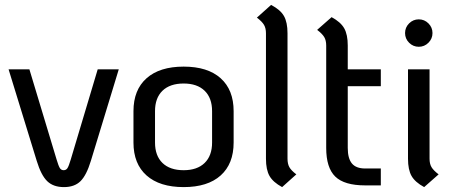

<svg xmlns="http://www.w3.org/2000/svg" viewBox="-20 -753 1861 784"><path d="M130 -96 15 -470H100L211 -102Q219 -75 224.5 -66.5Q230 -58 240 -58Q250 -58 255.5 -66.5Q261 -75 269 -102L379 -470H465L351 -96Q333 -37 308.5 -13Q284 11 241 11Q198 11 173 -13Q148 -37 130 -96Z M525 -171V-299Q525 -386 578.5 -433.5Q632 -481 730 -481Q828 -481 881 -433.5Q934 -386 934 -299V-171Q934 -84 881 -36.5Q828 11 730 11Q632 11 578.5 -36.5Q525 -84 525 -171ZM846 -171V-299Q846 -353 815.5 -382.5Q785 -412 730 -412Q674 -412 643.5 -382.5Q613 -353 613 -299V-171Q613 -117 643.5 -87.5Q674 -58 730 -58Q785 -58 815.5 -87.5Q846 -117 846 -171Z M1066 -105V-617Q1066 -638 1058 -651.5Q1050 -665 1029 -681L1087 -733Q1125 -713 1139.5 -687.5Q1154 -662 1154 -617V-105Q1154 -84 1161.5 -70.5Q1169 -57 1190 -41L1132 11Q1095 -9 1080.5 -34.5Q1066 -60 1066 -105Z M1400 -401V-149Q1400 -106 1417 -85.5Q1434 -65 1471 -65H1535V4H1471Q1386 4 1349 -32Q1312 -68 1312 -149V-567Q1312 -588 1304 -601.5Q1296 -615 1275 -631L1334 -683Q1371 -663 1385.5 -637.5Q1400 -612 1400 -567V-470H1535V-401Z M1634 -618Q1634 -641 1650.5 -657.5Q1667 -674 1690 -674Q1713 -674 1729.5 -657.5Q1746 -641 1746 -618Q1746 -595 1729.5 -578.5Q1713 -562 1690 -562Q1667 -562 1650.5 -578.5Q1634 -595 1634 -618ZM1646 -105V-470H1734V-105Q1734 -84 1742 -70.5Q1750 -57 1771 -41L1712 11Q1675 -9 1660.5 -34.5Q1646 -60 1646 -105Z"/></svg>

Font: KoHo Medium
Style: Regular
Weight: 500
Version: Version 1.000; ttfautohint (v1.6)